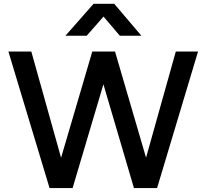

<svg xmlns="http://www.w3.org/2000/svg" viewBox="-20 -964 1058 984"><path d="M234 0 23 -700H140.5L293 -155.5L453 -700H569.5L728.5 -156L881 -700H995L785 0H666.5L510 -532L352 0ZM315.5 -781 459.5 -944.5H565.5L704.5 -781H594L510.5 -879L424.5 -781Z"/></svg>

Font: Geologica Cursive
Style: Regular
Weight: 400
Designer: Sindre Bremnes, Frode Helland
Foundry: Monokrom Skriftforlag AS
Version: Version 1.010;gftools[0.9.28]